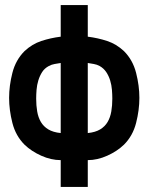

<svg xmlns="http://www.w3.org/2000/svg" viewBox="-20 -739 594 759"><path d="M327 0H220V-106Q182 -106 143 -123.5Q104 -141 77 -167Q42 -202 29 -253Q16 -304 16 -352Q16 -400 29 -451Q42 -502 77 -537Q107 -565 143.5 -577Q180 -589 220 -594V-719H327V-594Q367 -589 403.5 -577Q440 -565 470 -537Q505 -502 518 -451Q531 -400 531 -352Q531 -304 518 -253Q505 -202 470 -167Q443 -141 404 -123.5Q365 -106 327 -106ZM220 -213V-490Q208 -488 196 -486Q184 -484 173 -478Q156 -469 146.5 -454Q137 -439 131.5 -421Q126 -403 124.5 -384Q123 -365 123 -349Q123 -322 127 -298.5Q131 -275 141.5 -257Q152 -239 171 -227.5Q190 -216 220 -213ZM327 -213Q357 -216 376 -227.5Q395 -239 405.5 -257Q416 -275 420 -298.5Q424 -322 424 -349Q424 -365 422.5 -384Q421 -403 415.5 -421Q410 -439 400 -454Q390 -469 374 -478Q363 -484 351 -486Q339 -488 327 -490Z"/></svg>

Font: Osterbar
Style: Regular
Weight: 500
Width: 3
Designer: Peter Wiegel, Basierend auf Erbar schmal-halbfette Grotesk v. Jacob Erbar
Foundry: Peter Wiegel
Version: Version 1.0